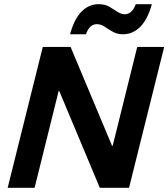

<svg xmlns="http://www.w3.org/2000/svg" viewBox="-20 -900 807 920"><path d="M598.3 0H458.3L264.2 -463.3H260.8L145.8 0H16.7L185 -675H318.3L516.7 -201.7H520L637.5 -675H766.7ZM315.8 -735.8Q335 -808.3 370.4 -844.2Q405.8 -880 452.5 -880Q482.5 -880 503.3 -867.9Q524.2 -855.8 542.1 -843.8Q560 -831.7 578.3 -831.7Q612.5 -831.7 630.8 -880H707.5Q688.3 -808.3 652.5 -772.1Q616.7 -735.8 569.2 -735.8Q541.7 -735.8 520.4 -747.9Q499.2 -760 481.3 -772.1Q463.3 -784.2 444.2 -784.2Q426.7 -784.2 413.8 -772.5Q400.8 -760.8 391.7 -735.8Z"/></svg>

Font: Funnel Sans
Style: Bold Italic
Weight: 700
Italic angle: -14.036°
Designer: NORD ID, Kristian Moeller
Foundry: Dicotype
Version: Version 1.000